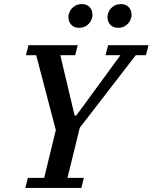

<svg xmlns="http://www.w3.org/2000/svg" viewBox="-20 -919 746 939"><path d="M116 -49H196L253 -283L157 -649H107L119 -698H360L348 -649H275L345 -354H353L569 -649H496L509 -698H706L694 -649H644L370 -294L310 -49H390L378 0H104ZM367 -783Q341 -783 328 -798.5Q315 -814 315 -832Q315 -837 315 -841.5Q315 -846 317 -851Q322 -871 339 -885Q356 -899 380 -899Q406 -899 419 -883.5Q432 -868 432 -850Q432 -845 432 -840.5Q432 -836 430 -831Q425 -811 408 -797Q391 -783 367 -783ZM558 -783Q532 -783 519 -798.5Q506 -814 506 -832Q506 -837 506 -841.5Q506 -846 508 -851Q513 -871 530 -885Q547 -899 571 -899Q597 -899 610 -883.5Q623 -868 623 -850Q623 -845 623 -840.5Q623 -836 621 -831Q616 -811 599 -797Q582 -783 558 -783Z"/></svg>

Font: IBM Plex Serif Medium
Style: Italic
Weight: 500
Italic angle: -14°
Designer: Mike Abbink, Paul van der Laan, Pieter van Rosmalen
Foundry: Bold Monday
Version: Version 2.5